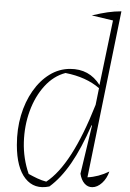

<svg xmlns="http://www.w3.org/2000/svg" viewBox="-20 -772 540 797"><path d="M469 -752H470V-751ZM185 2Q122 15 86 -30.5Q50 -76 50 -170Q50 -236 67 -293Q84 -350 114.5 -393.5Q145 -437 185 -461.5Q225 -486 271 -486Q351 -486 393 -419L449 -687L361 -708Q399 -717 427 -721Q455 -725 484 -725L343 -36Q389 -38 434 -60Q424 -31 404 -13Q384 5 363 5Q344 5 331 -10Q318 -25 314 -51L362 -251L360 -252Q318 -156 275.5 -94.5Q233 -33 185 2ZM99 -50Q117 -40 135 -31.5Q153 -23 172 -18Q278 -87 377 -337L391 -406Q338 -452 252 -469Q202 -456 163.5 -413.5Q125 -371 103 -310.5Q81 -250 79 -182Q77 -114 99 -50Z"/></svg>

Font: Piazzolla Thin
Style: Italic
Weight: 100
Italic angle: -11.3°
Designer: Juan Pablo del Peral
Foundry: Huerta Tipografica
Version: Version 1.330